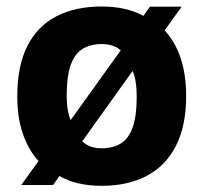

<svg xmlns="http://www.w3.org/2000/svg" viewBox="-20 -576 642 606"><path d="M499.5 -480Q532.5 -445 550 -393Q567.5 -341 567.5 -273Q567.5 -178 535 -115Q502.5 -52 442.8 -20.8Q383 10.5 301 10.5Q262.5 10.5 229 3Q195.5 -4.5 167.5 -20.5L147.5 8H47L101.5 -67.5Q69.5 -103 52 -154Q34.5 -205 34.5 -272Q34.5 -367.5 66.2 -430.5Q98 -493.5 157.8 -524.5Q217.5 -555.5 301 -555.5Q339 -555.5 372 -548.2Q405 -541 432.5 -526L453.5 -555H553.5ZM301 -437Q266.5 -437 241.5 -422.2Q216.5 -407.5 203.5 -371.8Q190.5 -336 190.5 -273.5Q190.5 -249 193.8 -230Q197 -211 203 -197L361 -417Q349.5 -427.5 334.2 -432.2Q319 -437 301 -437ZM301 -108Q336 -108 360.8 -122.8Q385.5 -137.5 398.5 -173.2Q411.5 -209 411.5 -271.5Q411.5 -297.5 408.2 -317.5Q405 -337.5 398.5 -352L239.5 -130Q251.5 -118.5 267 -113.2Q282.5 -108 301 -108Z"/></svg>

Font: Encode Sans Condensed Thin
Style: Bold
Weight: 700
Version: Version 3.002